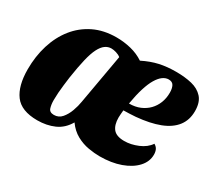

<svg xmlns="http://www.w3.org/2000/svg" viewBox="-109 -728 1050 947"><g transform="rotate(30 416.0 -255.0)"><path d="M180 20Q89 20 51.5 -30.5Q14 -81 14 -175Q14 -249 34 -313.5Q54 -378 92.5 -426.5Q131 -475 187 -502.5Q243 -530 316 -530Q358 -530 398.5 -520Q439 -510 472 -488Q518 -511 560.5 -520.5Q603 -530 655 -530Q705 -530 744.5 -520.5Q784 -511 808 -484.5Q832 -458 832 -408Q832 -357 804.5 -321.5Q777 -286 724 -265.5Q671 -245 593 -238Q576 -237 559 -236Q542 -235 524 -235Q523 -224 522 -212.5Q521 -201 521 -193Q521 -151 539.5 -128.5Q558 -106 603 -106Q640 -106 679.5 -122.5Q719 -139 739 -169Q753 -161 758.5 -149Q764 -137 764 -121Q764 -81 734.5 -49Q705 -17 653.5 1.5Q602 20 535 20Q506 20 471 14Q436 8 403 -10Q370 -28 345 -63Q319 -18 276 1Q233 20 180 20ZM238 -44Q265 -44 282.5 -64.5Q300 -85 310.5 -114Q321 -143 325 -169L375 -452Q364 -461 348.5 -465.5Q333 -470 321 -470Q302 -470 286 -458.5Q270 -447 257 -421.5Q244 -396 233.5 -352Q223 -308 213 -242Q210 -218 207 -194.5Q204 -171 202.5 -148.5Q201 -126 201 -107Q201 -82 207 -63Q213 -44 238 -44ZM531 -278Q566 -278 593 -289.5Q620 -301 639 -320.5Q658 -340 668.5 -366.5Q679 -393 679 -425Q679 -449 671 -464Q663 -479 642 -479Q625 -479 609 -467.5Q593 -456 578.5 -432Q564 -408 552 -369.5Q540 -331 531 -278Z"/></g></svg>

Font: Sansita Swashed Light ExtraBold
Style: Regular
Weight: 800
Version: Version 1.003